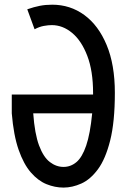

<svg xmlns="http://www.w3.org/2000/svg" viewBox="-20 -807 569 835"><path d="M256.3 8.8Q218.8 8.8 182.1 -6.1Q145.5 -21 114.3 -56.9Q83 -92.8 61 -155.5Q39.1 -218.3 31.2 -314V-396H384.8V-402.3Q384.8 -498.5 359.6 -564.2Q334.5 -629.9 293.7 -663.8Q252.9 -697.8 205.1 -697.8Q189.9 -697.8 170.7 -694.3Q151.4 -690.9 130.4 -679.7L98.6 -766.6Q128.4 -776.9 153.1 -781.7Q177.7 -786.6 207 -786.6Q285.2 -786.6 346.7 -741.7Q408.2 -696.8 443.8 -611.3Q479.5 -525.9 479.5 -403.3Q479.5 -276.9 459.2 -196.3Q439 -115.7 406 -71Q373 -26.4 333.7 -8.8Q294.4 8.8 256.3 8.8ZM256.3 -81.1Q287.6 -81.1 312.5 -102.1Q337.4 -123 354.7 -173.6Q372.1 -224.1 380.9 -314H124.5Q130.9 -225.1 149.9 -174.3Q168.9 -123.5 196.8 -102.3Q224.6 -81.1 256.3 -81.1Z"/></svg>

Font: Voltaire
Style: Regular
Weight: 400
Designer: Yvonne Schüttler, Eben Sorkin, Emma Marichal
Foundry: Sorkin Type Co.
Version: Version 1.010; ttfautohint (v1.8.4.7-5d5b)